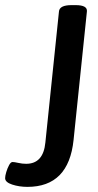

<svg xmlns="http://www.w3.org/2000/svg" viewBox="-43 -722 383 749"><path d="M64 7Q32 7 4.5 -2Q-23 -11 -23 -27Q-23 -36 -18.5 -51Q-14 -66 -7.5 -78Q-1 -90 6 -90Q13 -90 28.5 -86.5Q44 -83 59 -83Q126 -83 134 -166L187 -677Q189 -702 236 -702H252Q299 -702 296 -677L244 -176Q225 7 64 7Z"/></svg>

Font: Asap Condensed Condensed Medium
Style: Italic
Weight: 500
Width: 3
Italic angle: -6°
Designer: Pablo Cosgaya
Foundry: Omnibus-Type
Version: Version 3.001; ttfautohint (v1.8.4.7-5d5b)